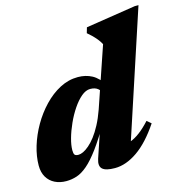

<svg xmlns="http://www.w3.org/2000/svg" viewBox="-108 -817 885 930"><g transform="rotate(-15 334.5 -351.5)"><path d="M397 -342.5Q391 -361.5 376.8 -374Q362.5 -386.5 337.5 -386.5Q315.5 -386.5 293 -367.5Q270.5 -348.5 249.8 -317.8Q229 -287 212.8 -251Q196.5 -215 187 -181Q177.5 -147 177.5 -122Q177.5 -105.5 182.2 -99.2Q187 -93 201.5 -93Q211.5 -93 225.2 -99.2Q239 -105.5 255.2 -119.5Q271.5 -133.5 288 -155Q304.5 -176.5 321 -207.5Q337.5 -238.5 352 -279.5L454.5 -580Q446.5 -595 436 -607.8Q425.5 -620.5 414 -631.8Q402.5 -643 392 -651.5L400 -679L650.5 -718H669L445 -37L415 -80Q438.5 -82 461 -90.2Q483.5 -98.5 508 -116.8Q532.5 -135 561.5 -166.5L582.5 -148.5Q527 -65.5 469 -25.2Q411 15 355.5 15Q309.5 15 293 -0.2Q276.5 -15.5 287.5 -49.5L342.5 -212.5H355.5Q313 -140 279.8 -95Q246.5 -50 218.5 -26Q190.5 -2 164.5 6.5Q138.5 15 111.5 15Q79.5 15 54.5 2.5Q29.5 -10 15.2 -34Q1 -58 1 -92Q1 -138 16.2 -188.5Q31.5 -239 59 -286.8Q86.5 -334.5 123.5 -373.2Q160.5 -412 204 -434.8Q247.5 -457.5 294.5 -457.5Q333.5 -457.5 365 -440.8Q396.5 -424 423.5 -381Z"/></g></svg>

Font: Newsreader 24pt ExtraBold
Style: Italic
Weight: 800
Italic angle: -17°
Designer: Hugues Gentile
Foundry: Production Type
Version: Version 1.003